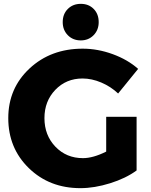

<svg xmlns="http://www.w3.org/2000/svg" viewBox="-20 -965 783 998"><path d="M400 -755Q359 -755 332.5 -782Q306 -809 306 -850Q306 -892 332.5 -918.5Q359 -945 400 -945Q441 -945 467 -918.5Q493 -892 493 -850Q493 -809 466.5 -782Q440 -755 400 -755ZM532 -177V-358H690V-79Q634 -38 552.5 -12.5Q471 13 398 13Q237 13 130 -91Q23 -195 23 -351Q23 -506 133.5 -609Q244 -712 410 -712Q488 -712 566 -683.5Q644 -655 698 -607L594 -479Q556 -515 506.5 -536Q457 -557 409 -557Q324 -557 267.5 -498Q211 -439 211 -351Q211 -262 268 -202.5Q325 -143 411 -143Q464 -143 532 -177Z"/></svg>

Font: Montserrat arm
Style: Bold
Weight: 700
Designer: Julieta Ulanovsky
Foundry: Julieta Ulanovsky
Version: Version 6.000;PS 006.000;hotconv 1.0.88;makeotf.lib2.5.64775